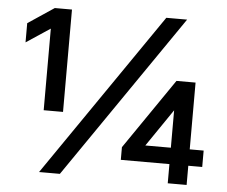

<svg xmlns="http://www.w3.org/2000/svg" viewBox="-51 -765 976 824"><g transform="rotate(5 437.0 -353.5)"><path d="M226.3 -266H143V-669L219 -668L40 -549.3V-632L152.3 -707H226.3ZM236 0H146.3L632.7 -707H722.3ZM738 -369 562.7 -112.3 538.3 -153.3H842V-82.7H491.3V-137.3L699.7 -441H782V0H700.7V-378Z"/></g></svg>

Font: 42dot Sans Light
Style: Regular
Weight: 300
Designer: 42dot
Version: Version 1.000